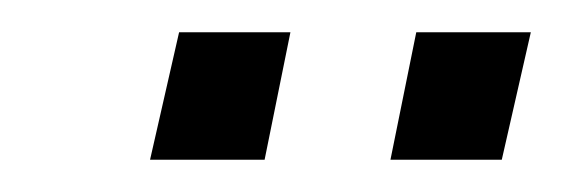

<svg xmlns="http://www.w3.org/2000/svg" viewBox="-20 -696 349 119"><path d="M73 -597 91 -676H160L144 -597ZM222 -597 238 -676H309L291 -597Z"/></svg>

Font: Saira Ultra Condensed Medium
Style: Italic
Weight: 500
Width: 1
Italic angle: -12°
Designer: Hector Gatti with collaboration of the Omnibus-Type team
Foundry: Omnibus-Type
Version: Version 1.001; ttfautohint (v1.8)